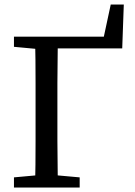

<svg xmlns="http://www.w3.org/2000/svg" viewBox="-20 -833 599 853"><path d="M135 0Q137 -50 137.5 -101.5Q138 -153 138 -205.5Q138 -258 138 -311V-359Q138 -411 138 -463Q138 -515 137.5 -567Q137 -619 135 -670H237Q237 -620 236 -568Q235 -516 235 -464Q235 -412 235 -359V-311Q235 -258 235 -206Q235 -154 236 -102.5Q237 -51 237 0ZM192 -618V-670H486L431 -622L472 -813H530L523 -618ZM42 0V-45L174 -57H200L334 -45V0ZM42 -625V-670H182V-613H171Z"/></svg>

Font: Source Serif 4 18pt
Style: Regular
Weight: 400
Designer: Frank Grießhammer
Foundry: Adobe Systems Incorporated
Version: Version 4.004;hotconv 1.0.116;makeotfexe 2.5.65601